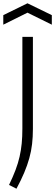

<svg xmlns="http://www.w3.org/2000/svg" viewBox="-46 -964 335 1167"><path d="M9 160Q33 110 48.5 69Q64 28 73 -11.5Q82 -51 86 -92Q90 -133 90 -183V-740H154V-180Q154 -132 149 -88.5Q144 -45 132 -2Q120 41 101 86Q82 131 54 183ZM-26 -872 121 -944 269 -872V-814L121 -887L-26 -814Z"/></svg>

Font: Encode Sans Narrow
Style: Light
Weight: 300
Designer: Pablo Impallari, Andres Torresi
Foundry: Pablo Impallari, Andres Torresi
Version: Version 1.000; ttfautohint (v1.00) -l 8 -r 50 -G 200 -x 14 -